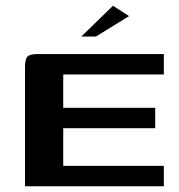

<svg xmlns="http://www.w3.org/2000/svg" viewBox="-20 -648 624 668"><path d="M67 0V-415Q67 -442 75.5 -451Q84 -460 112 -460H550V-389H200V-273H520V-202H200V-71H550V0ZM263 -521 373 -628 429 -592 314 -521Z"/></svg>

Font: Genos Thin SemiBold
Style: Regular
Weight: 600
Version: Version 1.010